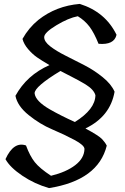

<svg xmlns="http://www.w3.org/2000/svg" viewBox="-20 -768 637 982"><path d="M468 -281Q460 -310 418 -336Q385 -356 343.5 -377Q302 -398 289 -405Q157 -325 157 -291Q161 -251 236 -208Q292 -176 363 -144Q467 -209 468 -281ZM566 -299Q544 -172 417 -111Q486 -74 502.5 -56Q519 -38 526 -23Q482 154 231 194Q157 173 94 130.5Q31 88 8 46Q50 -46 113 -24Q133 30 158 61.5Q183 93 241 131Q319 112 365 76.5Q411 41 412 -6Q412 -25 360.5 -52.5Q309 -80 246.5 -106.5Q184 -133 126.5 -179.5Q69 -226 59 -278Q117 -384 233 -435Q192 -459 169 -475Q146 -491 124 -516.5Q102 -542 95 -569Q127 -626 176 -666Q267 -738 388 -748Q519 -707 576 -590Q564 -537 484 -544Q461 -601 437.5 -632Q414 -663 378 -685Q330 -676 268 -638.5Q206 -601 206 -578Q206 -555 237 -531Q268 -507 315 -483.5Q362 -460 411.5 -434.5Q461 -409 505 -373.5Q549 -338 566 -299Z"/></svg>

Font: Tillana Medium
Style: Regular
Weight: 500
Designer: Lipi Raval (Devanagari, Latin), Jonny Pinhorn (Latin)
Foundry: Indian Type Foundry
Version: Version 2.003;PS 1.0;hotconv 1.0.79;makeotf.lib2.5.61930; tt